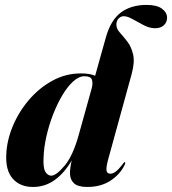

<svg xmlns="http://www.w3.org/2000/svg" viewBox="-20 -752 700 782"><path d="M487 -79Q468 -40.5 429 -15.5Q390 9.5 335.5 9.5Q297 9.5 281 -5.8Q265 -21 265 -46.5Q265 -67.5 272 -98.5Q242.5 -47.5 203 -19Q163.5 9.5 114.5 9.5Q62 9.5 32.2 -24Q2.5 -57.5 5.5 -121Q7.5 -179 31.8 -237.5Q56 -296 97.8 -345Q139.5 -394 193.8 -423.5Q248 -453 309.5 -453Q346.5 -453 367.5 -443.5L411 -599Q430.5 -669.5 472 -700.8Q513.5 -732 577.5 -732Q619 -732 639.8 -716.5Q660.5 -701 660.5 -679.5Q660.5 -661.5 647.5 -649.2Q634.5 -637 611.5 -637Q589.5 -637 565.8 -649.2Q542 -661.5 520.5 -673.8Q499 -686 484 -686Q472 -686 463 -676.5Q454 -667 454 -651.5Q454 -635 468 -619.5Q482 -604 498.2 -583.2Q514.5 -562.5 522 -531Q529.5 -499.5 516.5 -451.5L421 -104.5Q412 -72 413.8 -58.2Q415.5 -44.5 429.5 -44.5Q439.5 -44.5 451.2 -53Q463 -61.5 480 -84Q485.5 -92 488 -91.5Q493 -91.5 487 -79ZM157.5 -112.5Q155 -69 164.5 -52.8Q174 -36.5 189 -36.5Q208.5 -36.5 242.8 -76.8Q277 -117 300.5 -202L354 -394Q359 -414 354.2 -427.8Q349.5 -441.5 324 -441.5Q301.5 -441.5 278.2 -420.5Q255 -399.5 234 -364.2Q213 -329 196.2 -285.8Q179.5 -242.5 169.2 -197.5Q159 -152.5 157.5 -112.5Z"/></svg>

Font: Fraunces 144pt
Style: Bold Italic
Weight: 700
Italic angle: -16°
Version: Version 1.000;[b76b70a41]